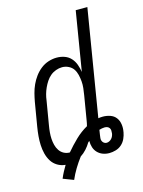

<svg xmlns="http://www.w3.org/2000/svg" viewBox="-124 -807 722 972"><g transform="rotate(-15 237.5 -321.0)"><path d="M141 93 86 72Q93 55 101.5 39Q110 23 119 8Q96 6 77 -5.5Q58 -17 46.5 -35.5Q35 -54 29.5 -76Q24 -98 23 -121Q22 -144 24 -167.5Q26 -191 30 -215L51 -340Q55 -362 60.5 -383.5Q66 -405 75.5 -426Q85 -447 99 -466Q113 -485 131.5 -499.5Q150 -514 172 -521Q194 -528 215 -528Q237 -528 256.5 -521Q276 -514 289.5 -499Q303 -484 310 -464.5Q317 -445 320 -425L371 -735H432L340 -177Q346 -178 352 -178.5Q358 -179 364 -179Q384 -179 402.5 -172.5Q421 -166 432 -151.5Q443 -137 446 -117Q449 -97 445 -77V-76Q442 -59 434.5 -42.5Q427 -26 413.5 -14Q400 -2 382.5 3Q365 8 349 8Q331 8 315 2Q299 -4 287.5 -16Q276 -28 271 -44Q266 -60 266 -78Q264 -76 262.5 -75Q261 -74 259 -72Q249 -55 235 -39.5Q221 -24 204 -13Q185 12 169 38.5Q153 65 141 93ZM156 -47Q182 -78 211 -106Q240 -134 274 -153Q276 -161 277.5 -168Q279 -175 280 -182L301 -308Q304 -326 306 -344Q308 -362 306.5 -379.5Q305 -397 301 -414Q297 -431 288 -444.5Q279 -458 263 -466Q247 -474 229 -474Q213 -474 196.5 -468Q180 -462 167 -451Q154 -440 144.5 -425.5Q135 -411 128 -395.5Q121 -380 116.5 -364Q112 -348 110 -331L89 -206Q86 -189 84.5 -171.5Q83 -154 84 -137.5Q85 -121 89 -105Q93 -89 102 -75.5Q111 -62 125 -54.5Q139 -47 156 -47ZM349 -46Q356 -46 363 -49.5Q370 -53 375 -58.5Q380 -64 383 -71Q386 -78 387 -85Q388 -93 387.5 -100.5Q387 -108 383 -113.5Q379 -119 372.5 -121.5Q366 -124 358 -124Q351 -124 344 -122.5Q337 -121 330 -119L326 -93Q325 -85 324 -77Q323 -69 326 -62Q329 -55 335 -50.5Q341 -46 349 -46Z"/></g></svg>

Font: Iosevka QP Light
Style: Italic
Weight: 300
Italic angle: -9°
Designer: Belleve Invis
Foundry: Belleve Invis
Version: Version 20.0.0; ttfautohint (v1.8.4)